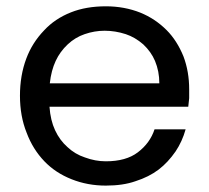

<svg xmlns="http://www.w3.org/2000/svg" viewBox="-20 -577 660 606"><path d="M310.1 -480Q278.3 -480 247.1 -469.2Q217.3 -459 193.8 -437Q169.4 -414.1 155.8 -384.8Q141.6 -354.5 137.2 -314H482.9Q482.9 -352.1 469.2 -384.8Q457 -413.6 432.1 -437Q406.2 -459.5 377 -469.2Q343.8 -480 310.1 -480ZM43 -274.9Q43 -338.9 63 -392.1Q81.5 -441.9 119.1 -481Q153.3 -518.1 204.1 -538.1Q252 -557.1 314 -557.1Q372.6 -557.1 422.9 -537.1Q469.7 -518.1 505.9 -481.9Q538.6 -449.2 559.1 -398.9Q577.1 -351.1 577.1 -294.9V-267.1L574.2 -240.2H136.2Q139.2 -197.3 153.8 -166Q168.5 -134.3 192.9 -112.8Q216.8 -90.3 248 -80.1Q280.8 -67.9 314 -67.9Q377.9 -67.9 415 -96.2Q453.6 -125.5 467.8 -168.9H565.9Q555.2 -130.4 534.2 -99.1Q510.3 -64.5 481 -42Q450.2 -18.6 407.2 -4.9Q368.2 8.8 314 8.8Q256.3 8.8 206.1 -11.2Q155.3 -31.2 120.1 -67.9Q83.5 -106 64 -158.2Q43 -210.4 43 -274.9Z"/></svg>

Font: PoppinsZ
Style: Regular
Weight: 400
Designer: Ninad Kale (Devanagari), Jonny Pinhorn (Latin)
Foundry: Indian Type Foundry
Version: Version 3.002;FEAKit 1.0